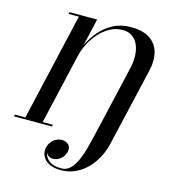

<svg xmlns="http://www.w3.org/2000/svg" viewBox="-200 -876 1124 1252"><g transform="rotate(15 362.0 -250.0)"><path d="M325.5 260Q277.5 260 246.2 243.5Q215 227 202 199.8Q189 172.5 196 141.5Q201.5 119 215 102.2Q228.5 85.5 247 76.5Q265.5 67.5 285 67.5Q310.5 67.5 329 84.5Q347.5 101.5 339.5 135Q333.5 160.5 310.5 181Q287.5 201.5 256 201.5Q238 201 225.8 191.2Q213.5 181.5 211.5 167Q212 199 241 223.5Q270 248 326 248Q361 248 385.5 224.5Q410 201 427.8 161.8Q445.5 122.5 458.2 75Q471 27.5 482 -20L593.5 -502Q604 -549 601.8 -590Q599.5 -631 585.2 -661.8Q571 -692.5 545 -710Q519 -727.5 483 -727.5Q435 -727.5 394.8 -705Q354.5 -682.5 323.5 -647Q292.5 -611.5 272 -570.8Q251.5 -530 242.5 -493H234Q242.5 -529.5 264.2 -575Q286 -620.5 322.2 -662.8Q358.5 -705 410 -732.2Q461.5 -759.5 529 -759.5Q613 -759.5 659.5 -726.8Q706 -694 719.5 -639.8Q733 -585.5 718 -520.5L594.5 11.5Q583.5 60 559.8 104.8Q536 149.5 501.5 184.5Q467 219.5 422.8 239.8Q378.5 260 325.5 260ZM-58 0 -55.5 -12.5H15L182 -737.5H112.5L115 -750H302L132 -12.5H200.5L198 0Z"/></g></svg>

Font: Bodoni Moda 18pt SemiBold
Style: Italic
Weight: 600
Italic angle: -13°
Designer: Owen Earl
Foundry: indestructible type
Version: Version 2.005